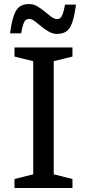

<svg xmlns="http://www.w3.org/2000/svg" viewBox="-20 -934 432 954"><path d="M340 -44.5V0H52V-44.5L145 -68V-630L52 -653V-698H340V-653L247 -630V-68ZM357.5 -911Q349.5 -850.5 337.8 -819.2Q326 -788 308 -776.8Q290 -765.5 263 -765.5Q242 -765.5 222.5 -776.8Q203 -788 185.2 -802.8Q167.5 -817.5 152.5 -828.8Q137.5 -840 124.5 -840Q115.5 -840 108.5 -835Q101.5 -830 96 -814.5Q90.5 -799 85 -768.5H30Q38 -828.5 49.8 -859.8Q61.5 -891 79.8 -902.5Q98 -914 124.5 -914Q145.5 -914 165 -902.8Q184.5 -891.5 202.2 -876.5Q220 -861.5 235.2 -850.2Q250.5 -839 263 -839Q272.5 -839 279.2 -844.2Q286 -849.5 291.8 -865Q297.5 -880.5 303 -911Z"/></svg>

Font: Newsreader 9pt
Style: Regular
Weight: 400
Designer: Hugues Gentile
Foundry: Production Type
Version: Version 1.003